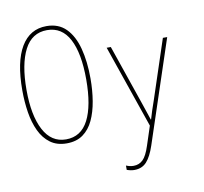

<svg xmlns="http://www.w3.org/2000/svg" viewBox="-99 -832 1258 1184"><g transform="rotate(-10 530.0 -240.0)"><path d="M266 10Q205 10 163.5 -20.5Q122 -51 97.5 -103Q73 -155 62.5 -221Q52 -287 52 -359Q52 -538 107.5 -631Q163 -724 267 -724Q342 -724 388.5 -677.5Q435 -631 457 -548.5Q479 -466 479 -359Q479 -285 468 -218.5Q457 -152 433 -100.5Q409 -49 368 -19.5Q327 10 266 10ZM266 -15Q360 -15 406 -104Q452 -193 452 -358Q452 -522 405.5 -610.5Q359 -699 266 -699Q171 -699 124.5 -608.5Q78 -518 78 -358Q78 -198 126 -106.5Q174 -15 266 -15ZM648 244Q626 244 601 235V208Q613 213 624.5 215.5Q636 218 648 218Q682 218 706 195Q730 172 750 110L789 -9L610 -528H636L763 -158Q779 -111 786.5 -88.5Q794 -66 801 -45H803Q811 -73 819 -97.5Q827 -122 840 -159L962 -528H989L776 114Q754 180 725 212Q696 244 648 244Z"/></g></svg>

Font: Noto Sans Mono Condensed Thin
Style: Regular
Weight: 100
Width: 3
Designer: Monotype Design Team
Foundry: Monotype Imaging Inc.
Version: Version 2.014; ttfautohint (v1.8.4.7-5d5b)